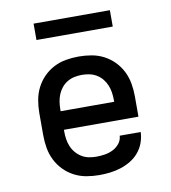

<svg xmlns="http://www.w3.org/2000/svg" viewBox="-81 -777 761 855"><g transform="rotate(-10 300.0 -349.5)"><path d="M300 8Q271 8 242 3Q213 -2 187 -15.5Q161 -29 140.5 -50Q120 -71 107 -97Q94 -123 89 -152Q84 -181 84 -210V-310Q84 -339 89 -368Q94 -397 107 -423Q120 -449 140.5 -470Q161 -491 187 -504.5Q213 -518 242 -523Q271 -528 300 -528Q329 -528 358 -523Q387 -518 413 -504.5Q439 -491 459.5 -470Q480 -449 493 -423Q506 -397 511 -368Q516 -339 516 -310V-218H179V-210Q179 -193 181.5 -176Q184 -159 190.5 -143Q197 -127 208.5 -113.5Q220 -100 234.5 -91Q249 -82 266 -78.5Q283 -75 300 -75Q320 -75 339 -78Q358 -81 375.5 -89.5Q393 -98 405.5 -113.5Q418 -129 419 -149H514Q513 -124 504.5 -100.5Q496 -77 480 -58Q464 -39 442.5 -26Q421 -13 397.5 -5.5Q374 2 349.5 5Q325 8 300 8ZM179 -302H421V-310Q421 -327 418.5 -344Q416 -361 409.5 -377Q403 -393 392 -406.5Q381 -420 366 -429Q351 -438 334 -441.5Q317 -445 300 -445Q283 -445 266 -441.5Q249 -438 234 -429Q219 -420 208 -406.5Q197 -393 190.5 -377Q184 -361 181.5 -344Q179 -327 179 -310ZM128 -633V-707H473V-633Z"/></g></svg>

Font: Iosevka HT Medium Extended
Style: Regular
Weight: 500
Width: 7
Monospace: yes
Designer: Belleve Invis
Foundry: Belleve Invis
Version: Version 32.3.0; ttfautohint (v1.8.4)